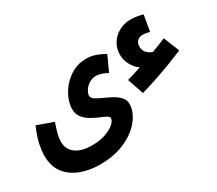

<svg xmlns="http://www.w3.org/2000/svg" viewBox="-142 -869 1575 1396"><g transform="rotate(-30 646.0 -170.5)"><path d="M875 -64 828 -200Q856 -208 886 -217Q916 -226 948 -237Q916 -259 892.5 -299.5Q869 -340 869 -387Q869 -441 895 -482.5Q921 -524 965 -548Q1009 -572 1062 -572Q1090 -572 1114 -568Q1138 -564 1165 -557L1142 -423Q1107 -432 1085 -432Q1057 -432 1039 -415.5Q1021 -399 1021 -370Q1021 -310 1087 -286Q1146 -308 1205 -333L1258 -200Q1203 -177 1136 -151.5Q1069 -126 1000.5 -103Q932 -80 875 -64ZM26 -26Q26 -63 36 -116.5Q46 -170 81 -251L216 -203Q197 -149 189 -116Q181 -83 181 -53Q181 8 228.5 44.5Q276 81 365 81Q432 81 481 63.5Q530 46 556 22Q582 -2 582 -22Q582 -36 560.5 -47Q539 -58 507.5 -71Q476 -84 444.5 -103Q413 -122 391.5 -150Q370 -178 370 -220Q370 -260 389 -306.5Q408 -353 444 -394Q480 -435 529.5 -461Q579 -487 640 -487Q683 -487 723 -472.5Q763 -458 792 -439L734 -313Q715 -324 689.5 -333.5Q664 -343 642 -343Q607 -343 580.5 -325.5Q554 -308 539.5 -284Q525 -260 525 -242Q525 -224 547.5 -209Q570 -194 604 -179Q638 -164 671.5 -146Q705 -128 728 -103.5Q751 -79 751 -44Q751 1 724 49.5Q697 98 645 139Q593 180 518.5 205.5Q444 231 348 231Q258 231 185 203Q112 175 69 118.5Q26 62 26 -26Z"/></g></svg>

Font: Noto Sans Arabic SemCond ExtBd
Style: Regular
Weight: 800
Width: 4
Designer: Monotype Design Team, Nadine Chahine, Nizar Qandah and Khaled Hosny
Foundry: Monotype Imaging Inc.
Version: Version 2.012; ttfautohint (v1.8.4.7-5d5b)